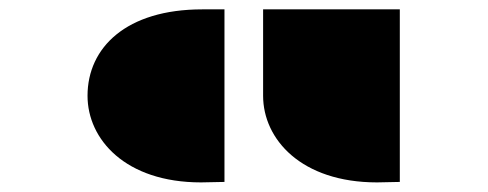

<svg xmlns="http://www.w3.org/2000/svg" viewBox="-20 -746 1036 408"><path d="M539.1 -542.5C539.1 -450.2 620.1 -358.4 781.2 -358.4L829.6 -359.4V-726.1H539.1ZM407.2 -358.4 457 -359.4V-726.1H409.7C248.5 -726.1 166 -645 166 -542.5C166 -450.2 246.1 -358.4 407.2 -358.4Z"/></svg>

Font: Plaster
Style: Regular
Weight: 400
Designer: Eben Sorkin
Foundry: Eben Sorkin
Version: Version 1.007